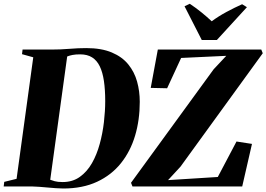

<svg xmlns="http://www.w3.org/2000/svg" viewBox="-40 -1012 1446 1042"><path d="M82.5 -743H237.5Q288.5 -743 336.5 -747Q384.5 -751 428 -751Q510.5 -751 566.8 -727.2Q623 -703.5 656.2 -662.5Q689.5 -621.5 704 -569.2Q718.5 -517 718.5 -459.5Q718.5 -361 693.2 -276Q668 -191 616.5 -126.5Q565 -62 486.8 -25.5Q408.5 11 303 11Q284.5 11 262 9.2Q239.5 7.5 216.5 5.5Q193.5 3.5 172.5 1.8Q151.5 0 135.5 0H-20L-17 -25L50 -41.5L140.5 -701L79.5 -718ZM230 -17.5 191 -46.5Q213 -43.5 227.2 -38.2Q241.5 -33 257.2 -28.5Q273 -24 300 -24Q354 -24 393.2 -52Q432.5 -80 459 -126.5Q485.5 -173 501.2 -230.8Q517 -288.5 524 -349Q531 -409.5 531 -463.5Q531 -525 524 -572.5Q517 -620 501.5 -652Q486 -684 460 -700.5Q434 -717 395 -717Q370 -717 353.8 -713.8Q337.5 -710.5 327.5 -706.5Q317.5 -702.5 310.5 -698.5L327 -723ZM679 0 671 -20 1119.5 -636 1188 -709 943 -697.5 867 -533 778 -535 816.5 -743H1378L1386 -723L939.5 -107.5L872 -34.5L1142 -51.5L1243.5 -244L1327.5 -231L1274.5 0ZM1055 -795 961.5 -978 990 -991.5Q1023 -969.5 1053.5 -944.8Q1084 -920 1109 -896.5Q1146 -924 1189.8 -947.5Q1233.5 -971 1274 -989L1300 -973L1137 -795Z"/></svg>

Font: Merriweather 120pt Black
Style: Italic
Weight: 900
Italic angle: -7.8°
Version: Version 2.101